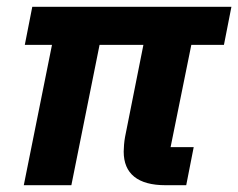

<svg xmlns="http://www.w3.org/2000/svg" viewBox="-20 -545 701 565"><path d="M528 0H467Q406 0 375 -25Q344 -50 344 -99Q344 -107 345 -119Q346 -131 348 -142L402 -413H273L190 0H50L133 -413H53L75 -525H661L639 -413H543L482 -112H550Z"/></svg>

Font: IBM Plex Sans Var
Style: Italic
Weight: 400
Italic angle: -11.31°
Designer: Mike Abbink, Paul van der Laan, Pieter van Rosmalen
Foundry: Bold Monday
Version: Version 1.001